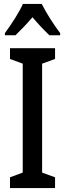

<svg xmlns="http://www.w3.org/2000/svg" viewBox="-20 -960 332 980"><path d="M193 -940H97C79 -899 39 -837 5 -791V-780H59C82 -802 115 -836 146 -872C175 -837 206 -805 232 -780H287V-791C252 -837 215 -896 193 -940ZM261 0V-55L195 -79V-635L261 -659V-714H31V-659L96 -635V-79L31 -55V0Z"/></svg>

Font: Noto Sans Gurmukhi UI ExtraCondensed Medium
Style: Regular
Weight: 500
Width: 2
Designer: Jelle Bosma - Monotype Design Team
Foundry: Monotype Imaging Inc.
Version: Version 2.004